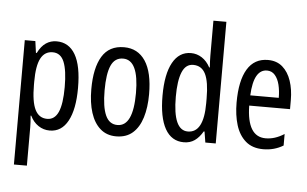

<svg xmlns="http://www.w3.org/2000/svg" viewBox="-62 -858 1911 1195"><g transform="rotate(5 893.5 -260.0)"><path d="M263 -547Q340 -547 380.5 -477.5Q421 -408 421 -269Q421 -136 381.5 -63Q342 10 268 10Q229 10 197 -11.5Q165 -33 146 -72H142Q144 -51 145 -33Q146 -15 146 0V240H65V-537H131L141 -464H146Q168 -508 197.5 -527.5Q227 -547 263 -547ZM245 -477Q195 -477 170.5 -430.5Q146 -384 146 -285V-265Q146 -159 170.5 -110Q195 -61 246 -61Q293 -61 315.5 -111.5Q338 -162 338 -268Q338 -372 316.5 -424.5Q295 -477 245 -477Z M865 -269Q865 -186 845.5 -123Q826 -60 786 -25Q746 10 683 10Q624 10 584 -25Q544 -60 524 -122.5Q504 -185 504 -269Q504 -402 548 -474.5Q592 -547 685 -547Q771 -547 818 -476.5Q865 -406 865 -269ZM587 -269Q587 -166 610.5 -113.5Q634 -61 685 -61Q783 -61 783 -269Q783 -476 685 -476Q633 -476 610 -424.5Q587 -373 587 -269Z M1106 10Q1029 10 989 -61Q949 -132 949 -268Q949 -402 989 -474.5Q1029 -547 1103 -547Q1140 -547 1171.5 -526.5Q1203 -506 1223 -468H1227Q1224 -513 1224 -542V-760H1305V0H1240L1229 -68H1224Q1202 -30 1173.5 -10Q1145 10 1106 10ZM1125 -59Q1224 -59 1224 -244V-274Q1224 -378 1200 -426.5Q1176 -475 1123 -475Q1076 -475 1054 -422Q1032 -369 1032 -268Q1032 -59 1125 -59Z M1584 -546Q1639 -546 1675 -514.5Q1711 -483 1729 -429.5Q1747 -376 1747 -309V-253H1492Q1495 -59 1611 -59Q1640 -59 1668.5 -68Q1697 -77 1727 -96V-24Q1671 10 1602 10Q1534 10 1492 -26.5Q1450 -63 1431 -125Q1412 -187 1412 -265Q1412 -402 1455.5 -474Q1499 -546 1584 -546ZM1584 -480Q1543 -480 1520 -440Q1497 -400 1493 -317H1671Q1671 -361 1662 -398Q1653 -435 1633.5 -457.5Q1614 -480 1584 -480Z"/></g></svg>

Font: Noto Sans Sinhala ExtraCondensed
Style: Regular
Weight: 400
Width: 2
Designer: Jelle Bosma - Monotype Design Team
Foundry: Monotype Imaging Inc.
Version: Version 2.006; ttfautohint (v1.8.4.7-5d5b)